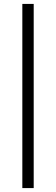

<svg xmlns="http://www.w3.org/2000/svg" viewBox="-20 -726 286 980"><path d="M94 234V-706H152V234Z"/></svg>

Font: Josefin Sans
Style: Regular
Weight: 400
Designer: Santiago Orozco
Foundry: Typemade
Version: Version 1.0